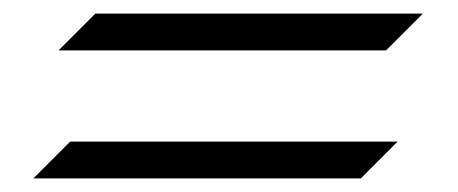

<svg xmlns="http://www.w3.org/2000/svg" viewBox="-20 -383 672 282"><path d="M83 -175H564L510 -121H29ZM120 -363H601L547 -309H66Z"/></svg>

Font: Felipa
Style: Regular
Weight: 400
Designer: Javier Alcaraz
Foundry: Fontstage
Version: Version 1.001